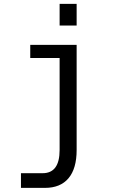

<svg xmlns="http://www.w3.org/2000/svg" viewBox="-20 -750 618 970"><path d="M281.2 7.8V-457H132.8V-523.4H367.2V7.8Q367.2 101.6 326.2 150.4Q285.2 199.2 207 199.2H85.9V125H195.3Q238.3 125 259.8 95.7Q281.2 66.4 281.2 7.8ZM281.2 -730.5H367.2V-621.1H281.2Z"/></svg>

Font: 和音 by 宁静之雨，公众号njzyshare
Style: Regular
Weight: 400
Designer: Steve Matteson
Foundry: Ascender Corporation
Version: Version 6.00;June 8, 2018;FontCreator 11.0.0.2388 32-bit